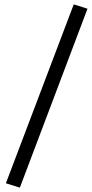

<svg xmlns="http://www.w3.org/2000/svg" viewBox="-20 -793 421 880"><path d="M71 67 7 47 318 -773 381 -753Z"/></svg>

Font: Andada SC
Style: Regular
Weight: 400
Designer: Carolina Giovagnoli
Foundry: Carolina Giovagnoli
Version: Version 1.003